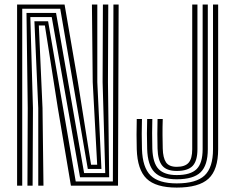

<svg xmlns="http://www.w3.org/2000/svg" viewBox="-20 -820 1034 848"><path d="M55.5 0V-800H265.2L324.2 -457L382.2 -92.5H409.2L389.5 -457.5L386 -800H409.8V-457.5L428 -74H367.8L246 -781.5H78.2V0ZM101.2 0 102.5 -342.5 97 -763H227.5L351.5 -55.5H444.8L433.2 -457.5L434.5 -800H458.2L456.8 -457.5L462.2 -37H333.5L208.5 -744.5H114L125.5 -342.5L124 0ZM149 0V-342.5L132 -726H192.5L314.5 -18.5H478.5L481 -800H504L501.2 0H293.2L235 -345.5L178.2 -707.5H151.5L167.8 -342.5L172 0ZM760.5 8.5Q668.2 8.5 627.5 -30.9Q586.8 -70.2 584 -161Q583.2 -192 583.1 -225.2Q583 -258.5 584 -294.5H607Q605 -228.8 607 -161.8Q609.5 -80.2 645.1 -45.1Q680.8 -10 760.5 -10Q846.5 -10 883.6 -45Q920.8 -80 920.8 -161V-800H943.5V-161Q943.5 -70.2 901 -30.9Q858.5 8.5 760.5 8.5ZM760.5 -28.2Q692.8 -28.2 662.4 -59.4Q632 -90.5 630 -162.2Q628.8 -196.8 628.9 -230.1Q629 -263.5 630 -294.5H652.8Q652 -266.2 651.9 -232.2Q651.8 -198.2 652.8 -163.2Q655 -99.8 680.6 -73.2Q706.2 -46.8 760.5 -46.8Q821.8 -46.8 848.4 -73.2Q875 -99.8 875 -161V-800H897.8V-161Q897.8 -89.8 865.9 -59Q834 -28.2 760.5 -28.2ZM760.5 -65Q715.5 -65 696.4 -88.6Q677.2 -112.2 675.8 -164Q674.8 -195.8 674.9 -228.1Q675 -260.5 675.8 -294.5H698.8Q697.5 -257 697.8 -223.8Q698 -190.5 698.8 -164Q699.8 -123.2 713.1 -103.2Q726.5 -83.2 760.5 -83.2Q797.2 -83.2 813.1 -101.4Q829 -119.5 829 -161V-800H852V-161Q852 -109.5 830.8 -87.2Q809.5 -65 760.5 -65Z"/></svg>

Font: Big Shoulders Inline Text
Style: Bold
Weight: 700
Designer: Patric King
Foundry: XO Type Co
Version: Version 1.000